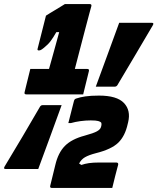

<svg xmlns="http://www.w3.org/2000/svg" viewBox="-68 -822 774 944"><path d="M403 -396Q432 -475 461 -554Q490 -633 518 -710H678Q691 -710 683 -697Q640 -623 596 -549.5Q552 -476 509 -403Q504 -396 497 -396ZM484 102H187Q176 102 179 91L204 -11Q218 -71 251 -104.5Q284 -138 348 -155Q392 -167 409 -176.5Q426 -186 429 -199Q433 -213 429 -220Q425 -224 414.5 -227Q404 -230 378 -230Q353 -230 327.5 -226.5Q302 -223 281 -217H268Q269 -221 273 -236.5Q277 -252 282 -272Q287 -292 291 -307.5Q295 -323 296 -327Q297 -330 299 -333Q301 -336 308 -338Q325 -344 351.5 -348Q378 -352 419 -352Q507 -352 541.5 -315.5Q576 -279 562 -221L560 -213Q547 -153 513.5 -120.5Q480 -88 404 -69Q369 -60 350 -49Q331 -38 321 -18L332 -11Q349 -17 369.5 -20Q390 -23 421 -23H503Q515 -23 513 -12Q512 -8 507.5 8.5Q503 25 498 45Q493 65 489 81.5Q485 98 484 102ZM235 -305Q207 -227 178 -148.5Q149 -70 120 9H-40Q-53 9 -45 -4Q44 -151 129 -298Q134 -305 141 -305ZM81 -483H173Q178 -501 187 -533Q196 -565 205.5 -600Q215 -635 223 -664H209Q193 -636 180.5 -619.5Q168 -603 148 -587Q137 -578 132 -576Q127 -574 123 -574Q114 -574 117 -583L158 -745Q168 -752 179.5 -758.5Q191 -765 202 -772Q215 -780 227.5 -787.5Q240 -795 251 -802H373Q384 -802 381 -791Q380 -788 371.5 -756.5Q363 -725 350.5 -677Q338 -629 324.5 -577.5Q311 -526 300 -483H361Q372 -483 369 -472Q368 -468 364 -451.5Q360 -435 355 -415Q350 -395 346 -378.5Q342 -362 341 -358H61Q50 -358 53 -369Q55 -376 60 -398Q65 -420 71.5 -444.5Q78 -469 81 -483Z"/></svg>

Font: Recursive Sn Lnr St Blk
Style: Italic
Weight: 900
Italic angle: -15°
Version: Version 1.079;hotconv 1.0.112;makeotfexe 2.5.65598; ttfautoh